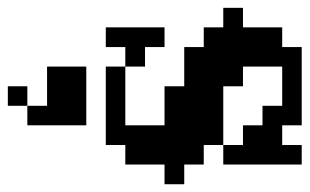

<svg xmlns="http://www.w3.org/2000/svg" viewBox="-170 -370 790 490"><g transform="rotate(90 225.0 -125.0)"><path d="M100.1 -49.8V0H49.8V-149.9H100.1V-100.1H149.9V-49.8H299.8V-149.9H200.2V-200.2H100.1V-250H49.8V-299.8H0V-350.1H49.8V-450.2H100.1V-500H299.8V-450.2H350.1V-500H399.9V-299.8H350.1V-350.1H299.8V-399.9H250V-450.2H149.9V-350.1H200.2V-299.8H350.1V-250H399.9V-200.2H450.2V-149.9H399.9V-49.8H350.1V0H149.9V-49.8ZM250 200.2V149.9H149.9V49.8H299.8V200.2ZM200.2 250V200.2H250V250Z"/></g></svg>

Font: Redaction 50
Style: Bold
Weight: 700
Designer: Jeremy Mickel / Forest Young
Foundry: MCKL
Version: Version 2.001;hotconv 1.0.113;makeotfexe 2.5.65598 DEVELOPME